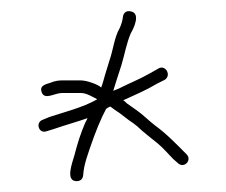

<svg xmlns="http://www.w3.org/2000/svg" viewBox="-20 -527 414 351"><path d="M128 -380H93C87 -380 80 -379 73 -376C64 -373 52 -371 56 -359C61 -343 80 -357 93 -357H128C138 -357 149 -350 157 -346V-345C130 -330 100 -323 70 -313L58 -308C44 -303 51 -282 65 -287L78 -291C98 -298 120 -304 140 -311C139 -309 138 -306 136 -303C128 -285 121 -263 116 -243C112 -229 100 -198 118 -196C126 -195 131 -199 132 -206C133 -218 134 -223 138 -237C146 -262 157 -293 167 -314L174 -328C176 -329 178 -331 181 -332H182C187 -328 193 -324 199 -320L216 -307C221 -304 226 -300 231 -296C240 -287 257 -274 268 -265C279 -256 287 -246 297 -236L305 -229C316 -218 332 -234 321 -245C302 -264 285 -282 263 -298C250 -308 242 -317 229 -326L212 -338C210 -340 208 -342 205 -344H206C232 -356 245 -361 267 -374L281 -381C294 -389 283 -409 270 -402L256 -394C235 -382 221 -377 197 -365L187 -361C192 -377 197 -393 202 -408C208 -428 211 -447 219 -466C225 -476 237 -502 220 -506C212 -508 207 -505 205 -498C204 -489 202 -483 199 -476C189 -459 187 -436 180 -416L172 -390C170 -383 168 -375 165 -367C159 -373 138 -380 128 -380Z"/></svg>

Font: Electronic
Style: ExLt
Weight: 200
Version: Version 1.011